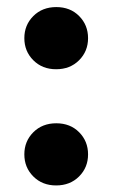

<svg xmlns="http://www.w3.org/2000/svg" viewBox="-20 -526 326 556"><path d="M143 -169Q183.5 -169 209.2 -143Q235 -117 235 -79Q235 -41 209 -15Q183 11 142.5 11Q102.5 11 76.5 -15Q50.5 -41 50.5 -79Q50.5 -117 76.5 -143Q102.5 -169 143 -169ZM143 -505.5Q183.5 -505.5 209.2 -479.5Q235 -453.5 235 -415.5Q235 -377.5 209 -351.5Q183 -325.5 142.5 -325.5Q102.5 -325.5 76.5 -351.5Q50.5 -377.5 50.5 -415.5Q50.5 -453.5 76.5 -479.5Q102.5 -505.5 143 -505.5Z"/></svg>

Font: Newsreader 60pt
Style: Bold
Weight: 700
Designer: Hugues Gentile
Foundry: Production Type
Version: Version 1.003